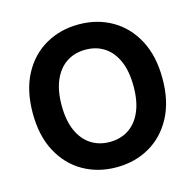

<svg xmlns="http://www.w3.org/2000/svg" viewBox="-108 -848 986 970"><g transform="rotate(-15 385.0 -363.5)"><path d="M385.4 9.8Q289 9.8 212.1 -34.2Q135.1 -78.2 90.5 -161.7Q45.9 -245.1 45.9 -363.3Q45.9 -482.2 90.5 -565.8Q135.1 -649.4 212.1 -693.3Q289 -737.3 385.4 -737.3Q481.9 -737.3 558.6 -693.3Q635.3 -649.4 679.9 -565.8Q724.6 -482.2 724.6 -363.3Q724.6 -244.9 679.9 -161.4Q635.3 -77.9 558.6 -34.1Q481.9 9.8 385.4 9.8ZM385.4 -122.6Q442 -122.6 484.2 -150.3Q526.4 -177.9 549.9 -231.7Q573.3 -285.5 573.3 -363.3Q573.3 -441.7 549.9 -495.7Q526.4 -549.6 484.2 -577.3Q442 -605 385.4 -605Q329 -605 286.7 -577.2Q244.3 -549.4 220.7 -495.4Q197.1 -441.5 197.1 -363.3Q197.1 -285.5 220.7 -231.9Q244.3 -178.2 286.7 -150.4Q329 -122.6 385.4 -122.6Z"/></g></svg>

Font: Inter Variable LoSnoCo
Style: Regular
Weight: 400
Designer: Rasmus Andersson
Foundry: rsms
Version: Version 4.000;git-a52131595; featfreeze: case,dlig,ss01,ss02